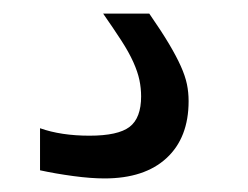

<svg xmlns="http://www.w3.org/2000/svg" viewBox="-20 -43 365 283"><path d="M134 220Q114 220 88 216.5Q62 213 39 208V146Q70 157 112 157Q154 157 171 144Q188 131 188 99Q188 87 185.5 75Q183 63 176.5 48.5Q170 34 159 17Q148 0 132 -23H200Q218 3 229 21.5Q240 40 246.5 54.5Q253 69 255.5 81Q258 93 258 106Q258 160 225.5 190Q193 220 134 220Z"/></svg>

Font: Encode Sans Wide
Style: Regular
Weight: 400
Designer: Pablo Impallari, Andres Torresi
Foundry: Pablo Impallari, Andres Torresi
Version: Version 1.000; ttfautohint (v1.00) -l 8 -r 50 -G 200 -x 14 -